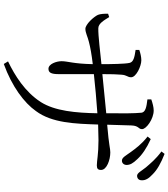

<svg xmlns="http://www.w3.org/2000/svg" viewBox="44 -902 911 1040"><g transform="rotate(90 500.0 -382.5)"><path d="M849 -587C863 -586 873 -596 874 -611C874 -631 866 -646 842 -671C819 -696 783 -721 734 -743L720 -726C761 -694 785 -661 804 -635C823 -609 833 -588 849 -587ZM932 -669C947 -669 957 -678 957 -694C958 -714 948 -732 924 -754C900 -778 865 -798 814 -818L801 -801C844 -769 865 -742 887 -717C907 -692 917 -670 932 -669ZM137 -389C158 -389 181 -402 207 -408C237 -416 277 -423 328 -429C326 -323 312 -294 312 -260C312 -232 327 -189 353 -189C374 -189 382 -204 382 -244V-435C445 -442 522 -449 594 -454C592 -338 582 -224 533 -147C478 -62 390 -7 313 30L327 53C449 9 538 -58 582 -121C647 -208 651 -334 655 -458L740 -460C815 -460 852 -451 876 -451C894 -451 901 -457 901 -474C901 -505 846 -524 806 -524C784 -524 774 -517 656 -507L660 -639C662 -680 680 -675 680 -696C680 -719 625 -759 579 -759C561 -759 539 -753 519 -746V-725C562 -720 588 -714 591 -693C595 -654 595 -592 594 -502L382 -481C382 -525 383 -565 385 -583C387 -615 399 -616 399 -637C399 -664 339 -692 307 -692C289 -692 268 -687 251 -681V-661C293 -655 316 -649 321 -629C327 -605 328 -527 328 -476C269 -470 173 -458 134 -459C108 -459 91 -489 73 -518L55 -512C54 -495 56 -469 61 -457C71 -435 112 -389 137 -389Z"/></g></svg>

Font: Source Han Serif CN
Style: Regular
Weight: 400
Designer: Ryoko NISHIZUKA 西塚涼子 (kana & ideographs); Frank Grießhammer (Latin, Greek & Cyrillic); Wenlong ZHANG 张文龙 (bopomofo); San
Foundry: Adobe
Version: Version 2.003;hotconv 1.1.1;makeotfexe 2.6.0